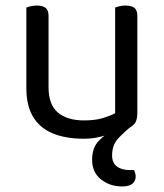

<svg xmlns="http://www.w3.org/2000/svg" viewBox="-20 -487 590 692"><path d="M385 -16 461 -38Q427 -11 405.5 12.5Q384 36 384 73Q384 100 401.5 113Q419 126 448 126H463Q466 132 467.5 138Q469 144 469 149Q469 165 457.5 175Q446 185 420 185Q376 185 344 159.5Q312 134 312 89Q312 45 336.5 20Q361 -5 385 -16ZM75 -169V-260H155V-173Q155 -109 189 -81Q223 -53 283 -53Q323 -53 351 -61.5Q379 -70 395 -79V-260H475V-82Q475 -61 469.5 -48.5Q464 -36 443 -24Q433 -18 418.5 -15.5Q404 -13 387 -7Q369 -1 341.5 6Q314 13 282 13Q216 13 169.5 -6.5Q123 -26 99 -66.5Q75 -107 75 -169ZM475 -208H395V-460Q400 -462 410.5 -464.5Q421 -467 432 -467Q454 -467 464.5 -458.5Q475 -450 475 -430ZM155 -208H75V-460Q80 -462 90.5 -464.5Q101 -467 113 -467Q134 -467 144.5 -458.5Q155 -450 155 -430Z"/></svg>

Font: Baloo Tammudu 2
Style: Regular
Weight: 400
Designer: Maithili Shingre, Omkar Shende and Ek Type
Foundry: Ek Type
Version: Version 1.700